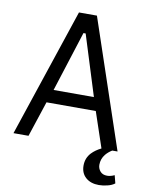

<svg xmlns="http://www.w3.org/2000/svg" viewBox="-96 -769 795 1032"><g transform="rotate(10 301.0 -252.5)"><path d="M431 -194H162L98 0H16L250 -700H348L584 0H555Q534 13 520 30Q500 55 500 87Q500 107 513 122.5Q526 138 551 138Q570 138 591 128L602 171Q587 183 562 189Q537 195 516 195Q471 195 444 171Q417 147 417 106Q417 65 444 36Q465 14 496 -1ZM188 -266H408L305 -595H293Z"/></g></svg>

Font: PT Mono
Style: Regular
Weight: 400
Monospace: yes
Designer: A.Korolkova, I.Chaeva
Foundry: ParaType Ltd
Version: Version 1.001W OFL